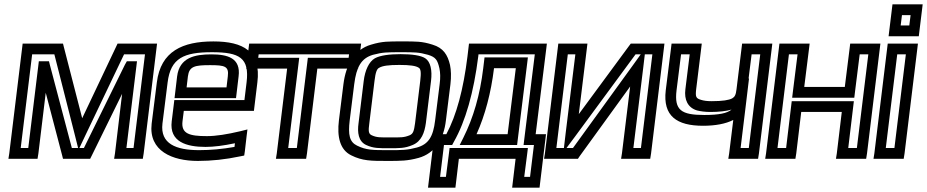

<svg xmlns="http://www.w3.org/2000/svg" viewBox="-20 -711 4297 890"><path d="M646 0 705 -484 708 -509H683H543H525L517 -492L361 -163L276 -493L272 -509H255H110H85L82 -484L23 0L19 25H44H129H154L158 0L192 -281L268 9L272 25H289H380H398L406 9L546 -276L513 0L509 25H534H617H642L646 0ZM342 -25H313L211 -411L207 -427H190H185H160L157 -402L111 -25H76L129 -459H232L328 -81L342 -25ZM599 -25H566L612 -402L615 -427H590H585H568L559 -411L369 -25H348L375 -82L555 -459H652L599 -25Z M969 -519C827 -519 725 -474 707 -329L683 -138C668 -11 779 35 897 35C961 35 1026 28 1092 14L1112 10L1115 -10L1123 -79L1127 -111L1095 -103C1032 -88 981 -80 939 -80C858 -80 819 -91 826 -149L832 -197H1132H1157L1160 -222L1173 -329C1191 -473 1108 -519 969 -519ZM963 -469C1090 -469 1137 -443 1123 -329L1113 -247H813H788L785 -222L776 -149C764 -53 845 -30 933 -30C971 -30 1017 -36 1069 -47L1067 -30C1011 -20 957 -15 903 -15C795 -15 722 -45 733 -138L757 -329C771 -442 832 -469 963 -469ZM954 -409C1022 -409 1042 -404 1036 -357L1030 -306H845L851 -357C857 -404 883 -409 954 -409ZM960 -459C884 -459 812 -445 801 -357L792 -281L789 -256H814H1049H1074L1077 -281L1086 -357C1097 -442 1035 -459 960 -459Z M1643 -418 1651 -484 1654 -509H1629H1160H1135L1132 -484L1124 -418L1121 -393H1146H1311L1263 0L1259 25H1284H1374H1399L1403 0L1451 -393H1615H1640L1643 -418ZM1596 -443H1432H1407L1404 -418L1356 -25H1316L1364 -418L1367 -443H1342H1177L1179 -459H1598L1596 -443Z M2068 -321C2072 -355 2071 -386 2066 -410C2055 -457 2035 -489 1985 -504C1935 -520 1907 -519 1844 -519C1781 -519 1753 -520 1700 -504C1623 -482 1583 -410 1572 -321L1551 -153C1542 -78 1555 -17 1608 9C1660 35 1700 35 1776 35C1837 35 1869 35 1920 21C1996 0 2037 -66 2047 -153L2068 -321ZM2018 -321 1997 -153C1988 -77 1966 -42 1912 -27C1868 -15 1844 -15 1782 -15C1706 -15 1678 -15 1635 -36C1600 -53 1593 -86 1601 -153L1622 -321C1632 -400 1654 -441 1709 -457C1754 -469 1775 -469 1838 -469C1901 -469 1922 -469 1964 -457C2000 -446 2008 -433 2017 -394C2021 -374 2022 -351 2018 -321ZM1904 -140C1899 -103 1895 -91 1879 -84C1852 -73 1838 -74 1790 -74C1742 -74 1727 -73 1703 -84C1688 -91 1687 -103 1692 -140L1716 -336C1721 -377 1727 -392 1738 -397C1753 -406 1781 -410 1831 -410C1880 -410 1908 -406 1921 -397C1930 -392 1933 -377 1928 -336L1904 -140ZM1954 -140 1978 -336C1984 -385 1976 -425 1951 -441C1931 -454 1890 -460 1837 -460C1784 -460 1742 -454 1718 -441C1690 -425 1672 -385 1666 -336L1642 -140C1636 -97 1641 -56 1677 -39C1711 -23 1737 -24 1783 -24C1830 -24 1856 -23 1893 -39C1934 -56 1948 -97 1954 -140Z M2147 -450C2128 -296 2096 -177 2049 -89H2019H1994L1991 -64L1967 134L1964 159H1989H2066H2091L2094 134L2107 25H2370L2357 134L2354 159H2379H2456H2481L2484 134L2508 -64L2511 -89H2486H2463L2512 -484L2515 -509H2490H2179H2154L2151 -484L2147 -450ZM2197 -450 2198 -459H2459L2410 -64L2407 -39H2432H2455L2437 109H2410L2424 0L2427 -25H2402H2089H2064L2061 0L2047 109H2020L2038 -39H2059H2076L2084 -54C2138 -149 2176 -283 2197 -450ZM2333 -89H2189C2229 -178 2256 -281 2270 -395H2371L2333 -89ZM2380 -64 2424 -420 2427 -445H2402H2251H2226L2223 -420L2220 -395C2205 -270 2174 -165 2128 -73L2111 -39H2147H2352H2377L2380 -64Z M2667 13 2901 -310 2863 0 2859 25H2884H2969H2994L2998 0L3057 -484L3060 -509H3035H2918H2904L2895 -497L2663 -182L2700 -484L2703 -509H2678H2593H2568L2565 -484L2506 0L2502 25H2527H2644H2659L2667 13ZM2969 -459H3004L2951 -25H2916L2962 -400L2969 -459ZM2594 -25H2559L2612 -459H2647L2602 -93L2594 -25ZM2636 -25H2606L2647 -80L2926 -459H2950L2917 -413L2636 -25Z M3239 -128C3296 -128 3344 -137 3379 -155L3360 0L3356 25H3381H3469H3494L3498 0L3557 -484L3560 -509H3535H3445H3420L3417 -484L3394 -297C3391 -271 3386 -262 3374 -255C3359 -247 3330 -242 3279 -242C3258 -242 3243 -244 3230 -248C3206 -255 3203 -262 3207 -297L3230 -484L3233 -509H3208H3118H3093L3090 -484L3066 -292C3052 -173 3117 -128 3239 -128ZM3450 -347 3464 -459H3504L3451 -25H3413L3437 -222L3452 -347H3450ZM3245 -178C3138 -178 3105 -200 3116 -292L3137 -459H3177L3157 -297C3151 -249 3168 -212 3211 -199C3227 -195 3249 -192 3273 -192C3313 -192 3347 -196 3371 -203C3351 -186 3312 -178 3245 -178Z M3999 0 4058 -484 4061 -509H4036H3946H3921L3918 -484L3896 -308H3708L3730 -484L3733 -509H3708H3618H3593L3590 -484L3531 0L3527 25H3552H3642H3667L3671 0L3694 -192H3882L3859 0L3855 25H3880H3970H3995L3999 0ZM3952 -25H3912L3935 -217L3938 -242H3913H3675H3650L3647 -217L3624 -25H3584L3637 -459H3677L3655 -283L3652 -258H3677H3915H3940L3943 -283L3965 -459H4005L3952 -25Z M4173 0 4232 -484 4235 -509H4210H4120H4095L4092 -484L4033 0L4029 25H4054H4144H4169L4173 0ZM4126 -25H4086L4139 -459H4179L4126 -25ZM4242 -568 4254 -666 4257 -691H4232H4142H4117L4114 -666L4102 -568L4099 -543H4124H4214H4239L4242 -568ZM4195 -593H4155L4161 -641H4201L4195 -593Z"/></svg>

Font: Gamestation Display Outline
Style: Italic
Weight: 400
Designer: Jonas Hecksher
Foundry: Jonas Hecksher, Playtypeª, e-types AS
Version: Version 1.003